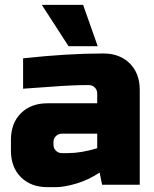

<svg xmlns="http://www.w3.org/2000/svg" viewBox="-20 -760 635 790"><path d="M25 0ZM260 -130Q313 -130 380 -150V-210H235Q220 -210 210 -200Q200 -190 200 -175V-165Q200 -150 210 -140Q220 -130 235 -130ZM75 -520Q258 -540 405 -540Q473 -540 514 -499Q555 -458 555 -390V0H400L390 -50Q343 -19 293.5 -4.5Q244 10 210 10H175Q107 10 66 -31Q25 -72 25 -140V-185Q25 -253 66 -294Q107 -335 175 -335H380V-375Q380 -390 370 -400Q360 -410 345 -410Q280 -410 201.5 -404Q123 -398 75 -395ZM262 -570 152 -740H322L382 -570Z"/></svg>

Font: Russo One
Style: Regular
Weight: 400
Designer: Jovanny lemonad
Foundry: Jovanny Lemonad
Version: Version 1.001